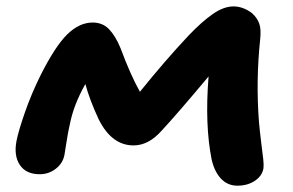

<svg xmlns="http://www.w3.org/2000/svg" viewBox="-20 -569 923 605"><path d="M105 -20Q62 -20 42.5 -49.3Q22.9 -78.6 32.2 -126Q38.6 -157.7 58.8 -215.8Q79.1 -273.9 107.9 -332Q153.8 -423.3 191.9 -460.7Q230 -498 272 -498Q303.2 -498 323.5 -477.1Q343.8 -456.1 359.9 -417Q391.1 -333 420.9 -279.8Q502 -380.4 574.2 -457Q616.7 -501.5 650.9 -525.1Q685.1 -548.8 715.8 -548.8Q745.6 -548.8 773.9 -527.8Q791 -512.2 797.1 -494.1Q803.2 -476.1 799.8 -444.8Q786.1 -315.4 795.9 -186Q798.8 -153.3 803.2 -118.9Q807.6 -84.5 809.6 -66.4Q811.5 -48.3 810.1 -38.1Q805.7 -14.2 782.7 1Q759.8 16.1 728 16.1Q697.3 16.1 676.5 -5.9Q655.8 -27.8 647 -65.9Q625 -175.3 637.2 -328.1Q540.5 -212.4 490.2 -158.2Q448.7 -110.8 400.9 -110.8Q332 -110.8 291 -192.9Q262.2 -254.9 249 -304.2Q212.4 -239.7 200.2 -178.2Q194.3 -153.3 189.2 -119.1Q184.1 -85 183.1 -81.1Q178.2 -54.7 156 -37.4Q133.8 -20 105 -20Z"/></svg>

Font: Shantell Sans Irregular
Style: Bold Italic
Weight: 700
Italic angle: -11.31°
Designer: Stephen Nixon, Anya Danilova, Shantell Martin
Foundry: Arrow Type
Version: Version 1.006;[9816181b4]